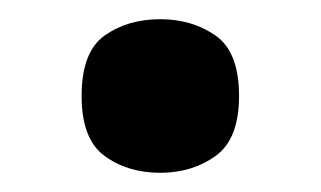

<svg xmlns="http://www.w3.org/2000/svg" viewBox="-20 -455 334 200"><path d="M147 -275Q113 -275 89 -292.5Q65 -310 65 -355Q65 -401 89 -418Q113 -435 147 -435Q180 -435 204.5 -418Q229 -401 229 -355Q229 -310 204.5 -292.5Q180 -275 147 -275Z"/></svg>

Font: Noto Serif Gurmukhi
Style: Bold
Weight: 700
Designer: Vaibhav Singh and the Monotype Design Team
Foundry: Monotype Imaging Inc.
Version: Version 2.004; ttfautohint (v1.8.4.7-5d5b)